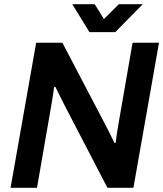

<svg xmlns="http://www.w3.org/2000/svg" viewBox="-20 -888 772 908"><path d="M30 0 151 -686H275L484 -287Q489 -278 495.5 -264.5Q502 -251 509 -237Q516 -223 521 -212L527 -213Q529 -229 532 -250Q535 -271 537 -283L607 -686H732L611 0H488L289 -383Q280 -400 266 -428.5Q252 -457 242 -477H236Q234 -460 230 -434.5Q226 -409 223 -392L155 0ZM655 -868 525 -736H403L322 -868H428L493 -763L437 -764L542 -868Z"/></svg>

Font: Archivo SemiBold SemiBold
Style: Italic
Weight: 600
Italic angle: -10°
Version: Version 2.001